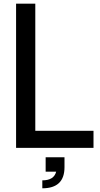

<svg xmlns="http://www.w3.org/2000/svg" viewBox="-20 -800 541 1039"><path d="M67 0V-780H171V-92H486V0ZM329 105Q329 219 209 219V176Q272 176 284 129H227V51H329Z"/></svg>

Font: Coupeur_Texte
Style: Regular
Weight: 400
Designer: Léa Rolland
Version: Version 1.000;PS 001.000;hotconv 1.0.88;makeotf.lib2.5.64775